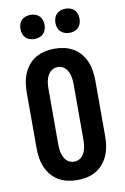

<svg xmlns="http://www.w3.org/2000/svg" viewBox="-103 -1013 706 1081"><g transform="rotate(-10 250.0 -473.0)"><path d="M250 8Q222 8 194.5 2Q167 -4 143 -18Q119 -32 101 -54Q83 -76 72.5 -101.5Q62 -127 58 -155Q54 -183 54 -210V-525Q54 -552 58 -580Q62 -608 72.5 -633.5Q83 -659 101 -681Q119 -703 143 -717Q167 -731 194.5 -737Q222 -743 250 -743Q278 -743 305.5 -737Q333 -731 357 -717Q381 -703 399 -681Q417 -659 427.5 -633.5Q438 -608 442 -580Q446 -552 446 -525V-210Q446 -183 442 -155Q438 -127 427.5 -101.5Q417 -76 399 -54Q381 -32 357 -18Q333 -4 305.5 2Q278 8 250 8ZM250 -97Q263 -97 274.5 -102Q286 -107 294.5 -116Q303 -125 308.5 -136.5Q314 -148 317 -160.5Q320 -173 321 -185.5Q322 -198 322 -210V-525Q322 -537 321 -549.5Q320 -562 317 -574.5Q314 -587 308.5 -598.5Q303 -610 294.5 -619Q286 -628 274.5 -633Q263 -638 250 -638Q237 -638 225.5 -633Q214 -628 205.5 -619Q197 -610 191.5 -598.5Q186 -587 183 -574.5Q180 -562 179 -549.5Q178 -537 178 -525V-210Q178 -198 179 -185.5Q180 -173 183 -160.5Q186 -148 191.5 -136.5Q197 -125 205.5 -116Q214 -107 225.5 -102Q237 -97 250 -97ZM350 -816Q336 -816 322.5 -820.5Q309 -825 299.5 -834.5Q290 -844 285.5 -857.5Q281 -871 281 -885Q281 -899 285.5 -912.5Q290 -926 299.5 -935.5Q309 -945 322.5 -949.5Q336 -954 350 -954Q364 -954 377.5 -949.5Q391 -945 400.5 -935.5Q410 -926 414.5 -912.5Q419 -899 419 -885Q419 -871 414.5 -857.5Q410 -844 400.5 -834.5Q391 -825 377.5 -820.5Q364 -816 350 -816ZM150 -816Q136 -816 122.5 -820.5Q109 -825 99.5 -834.5Q90 -844 85.5 -857.5Q81 -871 81 -885Q81 -899 85.5 -912.5Q90 -926 99.5 -935.5Q109 -945 122.5 -949.5Q136 -954 150 -954Q164 -954 177.5 -949.5Q191 -945 200.5 -935.5Q210 -926 214.5 -912.5Q219 -899 219 -885Q219 -871 214.5 -857.5Q210 -844 200.5 -834.5Q191 -825 177.5 -820.5Q164 -816 150 -816Z"/></g></svg>

Font: Iosevka Curly Slab Extrabold
Style: Regular
Weight: 800
Monospace: yes
Designer: Belleve Invis
Foundry: Belleve Invis
Version: Version 22.1.2; ttfautohint (v1.8.4)